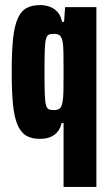

<svg xmlns="http://www.w3.org/2000/svg" viewBox="-20 -538 434 755"><path d="M230 197V-54H222Q218 -34 206.5 -20Q195 -6 178 1Q161 8 136 8Q104 8 82.5 -5Q61 -18 48.5 -48Q36 -78 31 -128.5Q26 -179 26 -255Q26 -335 31.5 -386.5Q37 -438 50.5 -467Q64 -496 85.5 -507Q107 -518 138 -518Q157 -518 174.5 -512Q192 -506 205.5 -491.5Q219 -477 224 -452H232L236 -510H359V197ZM192 -105Q207 -105 215 -111.5Q223 -118 226 -138Q229 -152 229.5 -180Q230 -208 230 -253Q230 -302 229.5 -331.5Q229 -361 226 -376Q222 -393 214.5 -399Q207 -405 192 -405Q179 -405 171.5 -401.5Q164 -398 160.5 -383.5Q157 -369 156 -339Q155 -309 155 -255Q155 -201 156 -170.5Q157 -140 160.5 -126Q164 -112 171.5 -108.5Q179 -105 192 -105Z"/></svg>

Font: Saira ExtraCondensed ExtraBold
Style: Regular
Weight: 800
Width: 2
Designer: Hector Gatti with collaboration of the Omnibus-Type team
Foundry: Omnibus-Type
Version: Version 1.101